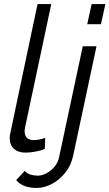

<svg xmlns="http://www.w3.org/2000/svg" viewBox="-20 -750 542 951"><path d="M107 6Q70 6 49 -13Q28 -32 28 -67Q28 -78 32 -95L166 -730H234L104 -118Q103 -113 102.5 -108.5Q102 -104 102 -100Q102 -56 149 -56Q173 -56 204 -67L202 -12Q183 -4 155 1Q127 6 107 6ZM434 -730H502L480 -630H412ZM161 181Q129 181 103.5 172Q78 163 60 142L103 96Q114 110 131.5 115Q149 120 167 120Q188 120 210.5 108Q233 96 250.5 75Q268 54 273 27L390 -521H458L342 23Q332 69 303.5 105Q275 141 237 161Q199 181 161 181Z"/></svg>

Font: Raleway
Style: Italic
Weight: 400
Italic angle: -12°
Designer: Matt McInerney, Pablo Impallari, Rodrigo Fuenzalida
Foundry: Matt McInerney, Pablo Impallari, Rodrigo Fuenzalida
Version: Version 4.026